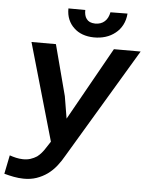

<svg xmlns="http://www.w3.org/2000/svg" viewBox="-62 -953 781 1013"><g transform="rotate(5 328.0 -446.0)"><path d="M299.8 -324.2 280.3 -441.4 209.5 -710.9H80.1L228 -195.8L205.6 -161.6Q196.3 -146.5 185.5 -134Q174.8 -121.6 162.6 -112.3Q147 -102.1 128.7 -96.2Q110.4 -90.3 87.9 -90.8Q69.8 -91.3 52.5 -95.2Q35.2 -99.1 18.1 -105L-2 -5.9Q23.4 1 48.8 5.9Q74.2 10.7 100.6 11.2Q138.2 11.7 169.4 1Q200.7 -9.8 226.6 -28.3Q252.4 -46.9 273.4 -73.2Q294.4 -99.6 311.5 -130.4L658.2 -710.9H516.6ZM571.8 -904.3 481.4 -903.3Q478.5 -888.2 472.4 -875.7Q466.3 -863.3 456.5 -854.5Q446.8 -845.7 434.3 -841.3Q421.9 -836.9 406.2 -836.9Q389.2 -837.4 377.9 -842.5Q366.7 -847.7 359.9 -857.4Q353.5 -865.7 350.6 -877.9Q347.7 -890.1 348.1 -903.8L258.8 -904.3Q258.3 -871.6 269.3 -845.7Q280.3 -819.8 299.8 -802.2Q318.8 -783.7 345.7 -773.9Q372.6 -764.2 404.8 -763.7Q438 -763.2 467 -772.2Q496.1 -781.2 519 -799.8Q541.5 -817.4 555.4 -844Q569.3 -870.6 571.8 -904.3Z"/></g></svg>

Font: Roboto Mono SemiBold
Style: Italic
Weight: 600
Italic angle: -10°
Monospace: yes
Designer: Google
Version: Version 3.000